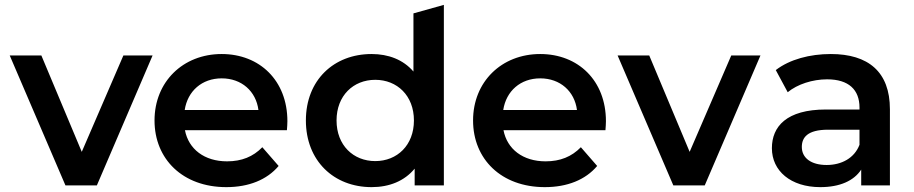

<svg xmlns="http://www.w3.org/2000/svg" viewBox="-20 -762 3755 789"><path d="M607 -534H487L316 -138L150 -534H20L249 0H378Z M1161 -264C1161 -431 1047 -540 891 -540C732 -540 615 -426 615 -267C615 -108 731 7 910 7C1002 7 1077 -23 1125 -80L1058 -157C1020 -118 973 -99 913 -99C820 -99 755 -149 740 -227H1159C1160 -239 1161 -254 1161 -264ZM891 -440C973 -440 1032 -387 1042 -310H739C751 -388 810 -440 891 -440Z M1804 -742 1679 -707V-468C1637 -517 1576 -540 1507 -540C1352 -540 1237 -433 1237 -267C1237 -101 1352 7 1507 7C1580 7 1642 -18 1684 -69V0H1804ZM1522 -100C1432 -100 1363 -165 1363 -267C1363 -369 1432 -434 1522 -434C1612 -434 1681 -369 1681 -267C1681 -165 1612 -100 1522 -100Z M2470 -264C2470 -431 2356 -540 2200 -540C2041 -540 1924 -426 1924 -267C1924 -108 2040 7 2219 7C2311 7 2386 -23 2434 -80L2367 -157C2329 -118 2282 -99 2222 -99C2129 -99 2064 -149 2049 -227H2468C2469 -239 2470 -254 2470 -264ZM2200 -440C2282 -440 2341 -387 2351 -310H2048C2060 -388 2119 -440 2200 -440Z M3105 -534H2985L2814 -138L2648 -534H2518L2747 0H2876Z M3394 -540C3308 -540 3225 -518 3168 -474L3217 -383C3257 -416 3319 -436 3379 -436C3468 -436 3512 -393 3512 -320V-312H3374C3212 -312 3152 -242 3152 -153C3152 -60 3229 7 3351 7C3431 7 3489 -19 3519 -65V0H3637V-313C3637 -467 3548 -540 3394 -540ZM3377 -84C3313 -84 3275 -113 3275 -158C3275 -197 3298 -229 3383 -229H3512V-167C3491 -112 3438 -84 3377 -84Z"/></svg>

Font: Talent
Style: Bold
Weight: 600
Designer: Mike Powis
Version: Version 1.001;hotconv 1.0.109;makeotfexe 2.5.65596